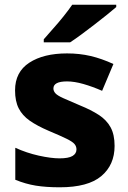

<svg xmlns="http://www.w3.org/2000/svg" viewBox="-20 -786 546 816"><path d="M467 -166Q467 -85 410.5 -37.5Q354 10 234 10Q176 10 132.5 3Q89 -4 45 -22V-158Q93 -136 145 -124.5Q197 -113 233 -113Q271 -113 288 -123Q305 -133 305 -151Q305 -164 296.5 -174Q288 -184 262.5 -196.5Q237 -209 187 -230Q138 -251 106.5 -273Q75 -295 59.5 -325.5Q44 -356 44 -402Q44 -480 104.5 -519.5Q165 -559 265 -559Q318 -559 365 -548Q412 -537 462 -514L414 -400Q373 -418 334.5 -429Q296 -440 265 -440Q207 -440 207 -410Q207 -399 215.5 -389.5Q224 -380 248.5 -369Q273 -358 320 -338Q367 -319 400 -297.5Q433 -276 450 -245Q467 -214 467 -166ZM474 -756Q458 -742 433 -722Q408 -702 379.5 -680Q351 -658 324.5 -638.5Q298 -619 278 -606H166V-619Q182 -638 205 -663.5Q228 -689 250 -716.5Q272 -744 287 -766H474Z"/></svg>

Font: Noto Sans Bengali ExtraBold
Style: Regular
Weight: 800
Designer: Jelle Bosma - Monotype Design Team
Foundry: Monotype Imaging Inc.
Version: Version 2.003; ttfautohint (v1.8.4.7-5d5b)